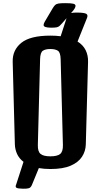

<svg xmlns="http://www.w3.org/2000/svg" viewBox="-20 -1054 630 1204"><path d="M124 129.4Q91.8 128.9 83 123.3Q74.2 117.7 82 101.1L127.4 -39.1Q100.1 -60.1 87.2 -88.4Q74.2 -116.7 73.2 -148.9L59.6 -666.5Q57.6 -739.7 113.5 -785.2Q169.4 -830.6 295.9 -830.6Q330.6 -830.6 360.4 -826.7L397.5 -940.4Q401.9 -953.6 407.2 -961.2Q412.6 -968.8 425.8 -972.2Q439 -975.6 466.8 -975.1Q508.8 -974.6 521 -967.3Q533.2 -960 525.4 -940.9L466.3 -793.5Q501.5 -771.5 517.3 -739Q533.2 -706.5 532.2 -666.5L518.1 -148.9Q517.1 -106.4 494.4 -71.3Q471.7 -36.1 423.3 -15.1Q375 5.9 295.9 5.9Q256.3 5.9 223.6 0L180.2 105.5Q173.3 122.1 161.6 126Q149.9 129.9 124 129.4ZM295.9 -73.7Q339.4 -73.7 357.4 -88.6Q375.5 -103.5 374.5 -144.5L360.4 -681.6Q359.4 -724.6 343.3 -735.6Q327.1 -746.6 295.9 -746.6Q264.6 -746.6 248.5 -735.6Q232.4 -724.6 231.4 -681.6L217.3 -144.5Q216.3 -103.5 234.6 -88.6Q252.9 -73.7 295.9 -73.7ZM301.3 -880.4Q253.4 -880.4 253.4 -897Q253.4 -905.3 260.7 -918Q268.1 -930.7 278.8 -948.7L311.5 -1003.9Q319.3 -1016.6 326.4 -1023.2Q333.5 -1029.8 347.7 -1032Q361.8 -1034.2 389.2 -1034.2Q426.8 -1034.2 440.2 -1030.5Q453.6 -1026.9 453.6 -1017.1Q453.6 -1003.4 431.6 -979L369.6 -908.2Q359.9 -897.5 353.3 -891.4Q346.7 -885.3 335.7 -882.8Q324.7 -880.4 301.3 -880.4Z"/></svg>

Font: Denk One
Style: Regular
Weight: 400
Designer: Irina Smirnova, Eben Sorkin
Foundry: Sorkin Type Co.f
Version: Version 1.004; ttfautohint (v1.8.4.7-5d5b);gftools[0.9.23]